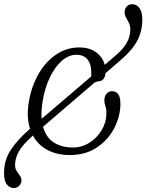

<svg xmlns="http://www.w3.org/2000/svg" viewBox="-51 -752 719 943"><path d="M471.5 -193Q472 -216 466.8 -230Q461.5 -244 461.5 -260Q462 -279 472.2 -291.5Q482.5 -304 500 -304Q519 -304 529.8 -289Q540.5 -274 540.5 -241Q539.5 -178 509 -120.5Q478.5 -63 423.2 -26.8Q368 9.5 292.5 9.5Q229.5 9.5 182.5 -15.2Q135.5 -40 110.5 -86.5Q59.5 -40.5 41.8 -8.5Q24 23.5 23 56.5Q22.5 74.5 30.5 87Q38.5 99.5 46.5 110.8Q54.5 122 54.5 135.5Q53.5 150 43 160.8Q32.5 171.5 17 171.5Q-3.5 171.5 -17.8 153.2Q-32 135 -31 94.5Q-30.5 33.5 2 -16Q34.5 -65.5 96.5 -119.5Q77.5 -179.5 91.5 -257Q104.5 -330.5 139 -390Q173.5 -449.5 224.8 -484.2Q276 -519 339 -519Q388.5 -519 421 -495.2Q453.5 -471.5 463.5 -433.5L523 -485Q587 -539.5 589 -603.5Q589.5 -625 582.2 -639.5Q575 -654 568 -666.2Q561 -678.5 561 -692.5Q561.5 -709.5 571.8 -720.5Q582 -731.5 599 -731.5Q619.5 -731.5 633.8 -712.5Q648 -693.5 648 -657.5Q648 -599 623 -551.8Q598 -504.5 539 -454.5L467 -392.5Q463.5 -354 432.5 -352.5Q424 -351.5 414 -347L160.5 -129.5Q175 -77 213.5 -52.2Q252 -27.5 307 -27.5Q351 -27.5 388.2 -51Q425.5 -74.5 448.2 -112.5Q471 -150.5 471.5 -193ZM158.5 -255.5Q150.5 -207 153.5 -168.5L397 -376.5Q397.5 -381.5 397.5 -386.5Q399 -432.5 380.5 -457.8Q362 -483 324 -483Q286 -483 252.2 -453Q218.5 -423 193.8 -371.5Q169 -320 158.5 -255.5Z"/></svg>

Font: Fraunces 144pt S100 Light
Style: Italic
Weight: 300
Italic angle: -16°
Version: Version 1.000; ttfautohint (v1.8.3)